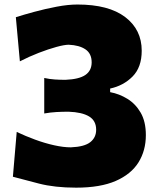

<svg xmlns="http://www.w3.org/2000/svg" viewBox="-20 -822 710 858"><path d="M320.3 16.6Q224.6 16.6 153.8 -1.7Q83 -20 37.6 -32.2L54.7 -232.4Q93.8 -213.9 137 -198Q180.2 -182.1 221.7 -172.9Q263.2 -163.6 296.4 -163.6Q357.4 -166 383.5 -186.8Q409.7 -207.5 409.7 -242.2Q409.7 -282.7 377.9 -301.8Q346.2 -320.8 286.1 -322.8Q258.8 -322.8 231.9 -321.3Q205.1 -319.8 177.7 -314.9V-473.6Q201.7 -468.3 225.1 -466.8Q248.5 -465.3 272.5 -465.3Q333.5 -467.8 361.6 -487.1Q389.6 -506.3 389.6 -543.5Q389.6 -582.5 362.1 -601.3Q334.5 -620.1 287.1 -622.1Q268.1 -622.1 232.2 -612.3Q196.3 -602.5 153.3 -585.9Q110.4 -569.3 68.8 -547.9L50.8 -745.1Q84.5 -755.9 132.8 -769Q181.2 -782.2 232.7 -792Q284.2 -801.8 326.2 -801.8Q465.8 -801.8 539.6 -745.6Q613.3 -689.5 613.3 -595.2Q613.3 -521.5 572.5 -480.2Q531.7 -439 472.2 -426.3V-410.2Q512.7 -402.8 549.3 -380.4Q585.9 -357.9 608.9 -318.1Q631.8 -278.3 631.8 -218.3Q631.8 -149.4 598.9 -96.4Q565.9 -43.5 497.1 -13.4Q428.2 16.6 320.3 16.6Z"/></svg>

Font: Pinar DS4 ExtraBold
Style: Regular
Weight: 800
Designer: Amin Abedi
Version: Version 3.000